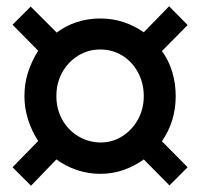

<svg xmlns="http://www.w3.org/2000/svg" viewBox="-20 -552 640 613"><path d="M79 41 20 -18 102 -102Q82 -132 70 -169Q58 -206 58 -245Q58 -286 70 -322.5Q82 -359 102 -390L20 -473L78 -531L161 -448Q190 -470 225.5 -481.5Q261 -493 300 -493Q339 -493 374 -481.5Q409 -470 439 -449L520 -532L579 -472L497 -389Q519 -359 530 -322Q541 -285 541 -245Q541 -205 530 -169Q519 -133 497 -101L579 -18L521 40L439 -43Q410 -22 375 -9.5Q340 3 300 3Q262 3 226 -9Q190 -21 160 -43ZM300 -97Q339 -97 370.5 -117Q402 -137 420.5 -170.5Q439 -204 439 -245Q439 -287 420.5 -321Q402 -355 370.5 -374.5Q339 -394 300 -394Q261 -394 229 -374Q197 -354 178.5 -320.5Q160 -287 160 -245Q160 -204 178.5 -170.5Q197 -137 229 -117.5Q261 -98 300 -97Z"/></svg>

Font: Nunito Sans 9pt
Style: Bold Italic
Weight: 700
Italic angle: -9°
Version: Version 3.101;gftools[0.9.27]